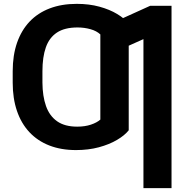

<svg xmlns="http://www.w3.org/2000/svg" viewBox="-20 -757 956 981"><path d="M637.7 -426.3V-91.3Q616.7 -64.9 577.6 -42Q538.6 -19 485.4 -4.6Q432.1 9.8 368.2 9.8Q292 9.8 231.9 -13.7Q171.9 -37.1 130.1 -81.8Q88.4 -126.5 66.7 -190.2Q44.9 -253.9 44.9 -334.5V-384.3L196.8 -385.7V-334.5Q197.3 -265.6 215.1 -215.1Q232.9 -164.6 272 -137.2Q311 -109.9 374.5 -109.9Q413.6 -109.9 444.3 -120.1Q475.1 -130.4 492.7 -146V-426.3ZM637.7 -636.2V-307.1L492.7 -305.7V-581.1Q473.6 -599.1 442.1 -607.9Q410.6 -616.7 376 -616.7Q310.5 -616.7 271.2 -590.8Q231.9 -564.9 214.4 -515.4Q196.8 -465.8 196.8 -393.1V-339.8L44.9 -340.3V-393.1Q44.9 -474.6 67.1 -538.6Q89.4 -602.5 131.3 -646.7Q173.3 -690.9 234.1 -714.1Q294.9 -737.3 372.1 -737.3Q435.5 -737.3 488 -722.9Q540.5 -708.5 578.9 -685.3Q617.2 -662.1 637.7 -636.2ZM856.4 -727.5V204.1H712.9V-557.1L560.1 -488.8V-642.6L747.6 -727.5Z"/></svg>

Font: Inter 24pt
Style: Bold
Weight: 700
Designer: Rasmus Andersson
Foundry: rsms
Version: Version 4.001;git-66647c0bb